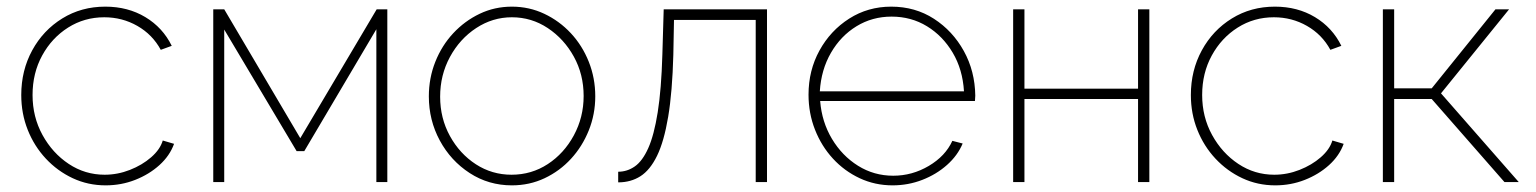

<svg xmlns="http://www.w3.org/2000/svg" viewBox="-20 -548 4623 578"><path d="M298 10Q245 10 199 -11.5Q153 -33 118 -70.5Q83 -108 63.5 -157Q44 -206 44 -262Q44 -336 77 -396.5Q110 -457 167.5 -492.5Q225 -528 297 -528Q365 -528 417.5 -496.5Q470 -465 497 -410L464 -398Q439 -444 393.5 -470Q348 -496 294 -496Q234 -496 185 -465Q136 -434 107 -381Q78 -328 78 -262Q78 -196 108 -141.5Q138 -87 187 -54.5Q236 -22 295 -22Q334 -22 371 -36.5Q408 -51 435 -74.5Q462 -98 470 -125L504 -115Q491 -79 460 -51Q429 -23 387 -6.5Q345 10 298 10Z M622 0V-520H655L884 -132L1114 -520H1146V0H1113V-460L896 -93H873L655 -459V0Z M1521 10Q1451 10 1394 -27Q1337 -64 1304 -125Q1271 -186 1271 -258Q1271 -313 1290.5 -362Q1310 -411 1344.5 -448Q1379 -485 1424 -506.5Q1469 -528 1521 -528Q1573 -528 1618.5 -506.5Q1664 -485 1698.5 -448Q1733 -411 1752.5 -362Q1772 -313 1772 -258Q1772 -204 1752.5 -155.5Q1733 -107 1699 -70Q1665 -33 1619.5 -11.5Q1574 10 1521 10ZM1305 -257Q1305 -192 1334.5 -138.5Q1364 -85 1412.5 -53.5Q1461 -22 1520 -22Q1580 -22 1629 -54Q1678 -86 1707.5 -140.5Q1737 -195 1737 -259Q1737 -324 1707.5 -377.5Q1678 -431 1629 -463.5Q1580 -496 1521 -496Q1463 -496 1413.5 -463.5Q1364 -431 1334.5 -376.5Q1305 -322 1305 -257Z M1841 1V-31Q1868 -31 1891 -47Q1914 -63 1931.5 -102Q1949 -141 1960 -210Q1971 -279 1974 -384L1978 -520H2289V0H2255V-488H2009L2007 -383Q2004 -271 1991.5 -196.5Q1979 -122 1958 -79Q1937 -36 1908 -17.5Q1879 1 1841 1Z M2667 10Q2614 10 2568 -11.5Q2522 -33 2487.5 -70.5Q2453 -108 2433.5 -157.5Q2414 -207 2414 -263Q2414 -336 2447 -396Q2480 -456 2536.5 -492Q2593 -528 2663 -528Q2735 -528 2791.5 -491.5Q2848 -455 2881.5 -394.5Q2915 -334 2916 -260Q2916 -256 2915.5 -252Q2915 -248 2915 -244H2449Q2454 -181 2484.5 -130Q2515 -79 2563 -49Q2611 -19 2669 -19Q2726 -19 2776 -48.5Q2826 -78 2847 -124L2878 -116Q2863 -80 2831 -51.5Q2799 -23 2756.5 -6.5Q2714 10 2667 10ZM2448 -273H2882Q2878 -339 2848 -389.5Q2818 -440 2770.5 -469Q2723 -498 2664 -498Q2606 -498 2558.5 -469Q2511 -440 2481.5 -389Q2452 -338 2448 -273Z M3030 0V-520H3064V-281H3406V-520H3440V0H3406V-250H3064V0Z M3819 10Q3766 10 3720 -11.5Q3674 -33 3639 -70.5Q3604 -108 3584.5 -157Q3565 -206 3565 -262Q3565 -336 3598 -396.5Q3631 -457 3688.5 -492.5Q3746 -528 3818 -528Q3886 -528 3938.5 -496.5Q3991 -465 4018 -410L3985 -398Q3960 -444 3914.5 -470Q3869 -496 3815 -496Q3755 -496 3706 -465Q3657 -434 3628 -381Q3599 -328 3599 -262Q3599 -196 3629 -141.5Q3659 -87 3708 -54.5Q3757 -22 3816 -22Q3855 -22 3892 -36.5Q3929 -51 3956 -74.5Q3983 -98 3991 -125L4025 -115Q4012 -79 3981 -51Q3950 -23 3908 -6.5Q3866 10 3819 10Z M4143 0V-520H4177V-282H4290L4482 -520H4523L4318 -267L4552 0H4509L4290 -250H4177V0Z"/></svg>

Font: Raleway ExtraLight
Style: Regular
Weight: 200
Designer: Matt McInerney, Pablo Impallari, Rodrigo Fuenzalida
Foundry: Matt McInerney, Pablo Impallari, Rodrigo Fuenzalida
Version: Version 4.026